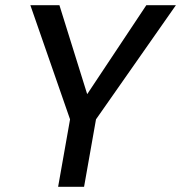

<svg xmlns="http://www.w3.org/2000/svg" viewBox="-20 -720 698 740"><path d="M204 0 250 -260 97 -700H209L317 -354H314L544 -700H658L350 -260L304 0Z"/></svg>

Font: DM Sans 12pt Medium
Style: Italic
Weight: 500
Italic angle: -10°
Version: Version 4.004;gftools[0.9.30]